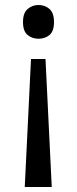

<svg xmlns="http://www.w3.org/2000/svg" viewBox="-20 -566 309 768"><path d="M104 -330H162L187 182H79ZM196 -478Q196 -441 178 -426Q160 -411 134 -411Q109 -411 90.5 -426Q72 -441 72 -478Q72 -514 90.5 -530Q109 -546 134 -546Q160 -546 178 -530Q196 -514 196 -478Z"/></svg>

Font: Noto Sans Canadian Aboriginal
Style: Regular
Weight: 400
Designer: Monotype Design Team, Typotheque's Kevin King
Foundry: Monotype Imaging Inc.
Version: Version 2.002